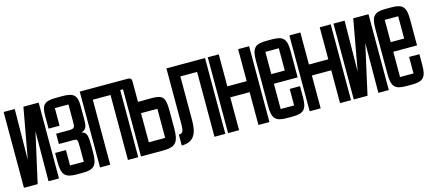

<svg xmlns="http://www.w3.org/2000/svg" viewBox="-47 -951 3024 1350"><g transform="rotate(-15 1464.5 -276.0)"><path d="M181 -363 179 0H255V-552H144L77 -182L81 -552H0V0H100Z M428 5C511 5 534 -22 534 -115V-154C534 -234 531 -261 492 -272C531 -282 534 -309 534 -366V-452C534 -530 511 -553 428 -553H383C297 -553 275 -530 275 -452V-357H355V-485H454V-350C454 -322 451 -309 412 -309H317V-234H412C451 -234 454 -237 454 -175V-68H354V-180H275V-115C275 -22 297 5 383 5Z M628 0V-473H757V0H832V-552H554V0Z M852 -489V0H1012C1105 0 1129 -29 1129 -130V-258C1129 -394 1097 -376 931 -376V-527C931 -543 922 -552 906 -552H814V-489ZM931 -294H1050V-82H931Z M1149 0C1235 0 1265 -53 1265 -150V-472H1387V0H1466V-552H1185V-150C1185 -88 1175 -80 1149 -80Z M1566 0V-239H1707V0H1787V-552H1707V-319H1566V-552H1486V0Z M1956 5C2038 5 2060 -21 2060 -111V-188H1985V-68H1887V-252H2060V-441C2060 -531 2038 -557 1956 -557H1912C1829 -557 1807 -531 1807 -441V-111C1807 -21 1829 5 1912 5ZM1887 -484H1985V-322H1887Z M2160 0V-239H2301V0H2381V-552H2301V-319H2160V-552H2080V0Z M2582 -363 2580 0H2656V-552H2545L2478 -182L2482 -552H2401V0H2501Z M2825 5C2907 5 2929 -21 2929 -111V-188H2854V-68H2756V-252H2929V-441C2929 -531 2907 -557 2825 -557H2781C2698 -557 2676 -531 2676 -441V-111C2676 -21 2698 5 2781 5ZM2756 -484H2854V-322H2756Z"/></g></svg>

Font: Queering
Style: Regular
Weight: 400
Designer: Adam Naccarato
Foundry: adamnac
Version: Version 2.000;hotconv 1.0.109;makeotfexe 2.5.65596